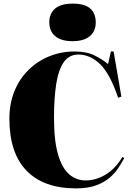

<svg xmlns="http://www.w3.org/2000/svg" viewBox="-20 -1029 729 1063"><path d="M401 14Q222 14 127 -84Q32 -182 32 -372Q32 -456 60 -524.5Q88 -593 138 -642Q188 -691 253.5 -717.5Q319 -744 393 -744Q459 -744 503.5 -722Q548 -700 578 -674L594 -744H609L652 -494L634 -488Q589 -621 534 -674Q479 -727 414 -727Q362 -727 332.5 -684Q303 -641 291 -562.5Q279 -484 279 -377Q279 -250 301.5 -173.5Q324 -97 363.5 -63.5Q403 -30 454 -30Q510 -30 563.5 -61.5Q617 -93 658 -160L668 -154Q655 -130 636.5 -101Q618 -72 588 -46Q558 -20 512.5 -3Q467 14 401 14ZM382 -801Q319 -801 286 -828.5Q253 -856 253 -906Q253 -954 285 -981.5Q317 -1009 382 -1009Q449 -1009 479.5 -982Q510 -955 510 -905Q510 -856 477 -828.5Q444 -801 382 -801Z"/></svg>

Font: Display Black
Style: Regular
Weight: 900
Designer: Latin by Veronika Burian and Jose Scaglione. Greek by Irene Vlachou. Cyrillic by Vera Evstafieva.
Foundry: TypeTogether
Version: Version 3.002